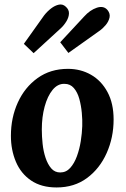

<svg xmlns="http://www.w3.org/2000/svg" viewBox="-20 -814 555 845"><path d="M279 -511Q335 -511 380.5 -485Q426 -459 453 -409Q480 -359 480 -288Q480 -209 449.5 -140.5Q419 -72 363 -30.5Q307 11 229 11Q162 11 117 -19.5Q72 -50 50 -102Q28 -154 28 -216Q28 -296 58.5 -363Q89 -430 145.5 -470.5Q202 -511 279 -511ZM264 -445Q234 -446 211.5 -418.5Q189 -391 176.5 -345Q164 -299 164 -244Q164 -214 167.5 -181Q171 -148 180.5 -119.5Q190 -91 205.5 -73Q221 -55 245 -55Q271 -55 289 -75Q307 -95 318.5 -126.5Q330 -158 335.5 -193Q341 -228 342 -259Q343 -286 340 -318Q337 -350 329 -379Q321 -408 305 -426.5Q289 -445 264 -445ZM281 -581 245 -628 350 -741Q376 -770 406 -780Q436 -790 453 -770Q466 -754 462 -736.5Q458 -719 445 -703.5Q432 -688 416 -677ZM128 -580 85 -621 174 -746Q188 -764 205 -777Q222 -790 239 -793.5Q256 -797 269 -785Q284 -772 283.5 -755Q283 -738 272.5 -720.5Q262 -703 248 -690Z"/></svg>

Font: Lora Italic
Style: Italic
Weight: 400
Italic angle: -3°
Designer: Olga Karpushina, Alexei Vanyashin (Cyrillic)
Foundry: Cyreal
Version: Version 2.210; ttfautohint (v1.8.1.43-b0c9)